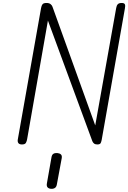

<svg xmlns="http://www.w3.org/2000/svg" viewBox="-20 -948 842 1260"><path d="M124 0Q108 0 101.2 -8.2Q94.5 -16.5 96.5 -31L249.5 -895Q252.5 -912 259.2 -920.2Q266 -928.5 285.5 -928.5Q302.5 -928.5 312 -920.8Q321.5 -913 324.5 -903.5L605 -125L742.5 -895.5Q745 -911.5 752.8 -920Q760.5 -928.5 778.5 -928.5Q795.5 -928.5 799.5 -919.5Q803.5 -910.5 799.5 -891.5L647.5 -31Q645.5 -20 641.2 -10Q637 0 618.5 0Q605 0 597.2 -6.2Q589.5 -12.5 586 -21.5L294.5 -813L158 -34.5Q156 -22 150.2 -11Q144.5 0 124 0ZM313.5 291Q299 289.5 291.8 281Q284.5 272.5 288 254L318 83.5Q321 66.5 331.2 60.8Q341.5 55 357 56.5Q372 58 380 65.8Q388 73.5 385 90.5L353 263Q350 280 339 286.2Q328 292.5 313.5 291Z"/></svg>

Font: Edu VIC WA NT Hand
Style: Regular
Weight: 400
Designer: Tina and Corey Anderson, Eben Sorkin, Mirko Velimirovic
Foundry: Google for Education
Version: Version 1.000